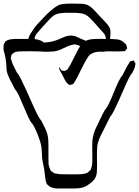

<svg xmlns="http://www.w3.org/2000/svg" viewBox="-46 -993 792 1094"><path d="M291 -602V-609Q291 -611 291 -611Q293 -611 293 -609.5Q293 -608 294 -607Q296 -604 298.5 -599.5Q301 -595 304 -593Q309 -589 322 -589Q326 -591 330.5 -592.5Q335 -594 338 -597Q340 -599 342 -602.5Q344 -606 345 -608Q351 -616 355.5 -624.5Q360 -633 364 -642L396 -705Q402 -717 410 -729.5Q418 -742 428 -751Q439 -760 453 -764.5Q467 -769 481 -770Q504 -772 528 -771.5Q552 -771 574 -771Q597 -771 622 -768.5Q647 -766 664 -747Q666 -746 668.5 -744Q671 -742 672 -740Q674 -736 675 -732Q676 -728 677 -724Q679 -720 679 -719Q679 -718 678 -717Q677 -716 676 -714Q674 -712 671 -708Q668 -704 666 -702Q664 -701 659.5 -701Q655 -701 652 -701Q644 -700 635 -700Q626 -700 618 -700Q596 -700 575 -700.5Q554 -701 532 -700Q517 -699 502 -696.5Q487 -694 474 -686Q462 -679 454 -666Q446 -653 439 -641Q427 -619 416 -596.5Q405 -574 394 -552Q390 -545 386 -537.5Q382 -530 377 -523Q376 -522 374.5 -519Q373 -516 371 -514L359 -511Q358 -511 355.5 -509.5Q353 -508 351 -509Q348 -509 343.5 -513Q339 -517 337 -519Q333 -522 330 -527Q327 -532 324 -537Q319 -546 314.5 -555.5Q310 -565 305 -574Q302 -581 297.5 -588Q293 -595 291 -602ZM721 -638Q725 -635 726 -630Q726 -628 725 -625Q724 -622 724 -620Q723 -610 718.5 -600Q714 -590 708 -578Q699 -569 686.5 -544Q674 -519 660 -486.5Q646 -454 631.5 -421.5Q617 -389 604.5 -364Q592 -339 583 -330Q573 -311 563 -290.5Q553 -270 543 -250Q536 -236 528.5 -221.5Q521 -207 516 -191Q509 -176 507.5 -148.5Q506 -121 506.5 -94Q507 -67 507 -52Q507 -34 506 -14.5Q505 5 496 22Q492 29 486 35.5Q480 42 473 48Q463 56 452 63Q441 70 430 74Q417 78 403.5 79.5Q390 81 377 81H315Q299 81 282.5 81Q266 81 251 76Q248 74 244 73Q240 72 238 71Q236 70 234.5 68Q233 66 231 65L221 56Q220 54 219 51Q218 48 217 46Q213 34 212 21.5Q211 9 209 -4Q207 -26 202 -48Q197 -70 194 -92Q193 -108 192.5 -124Q192 -140 190 -156Q188 -171 179.5 -196.5Q171 -222 160 -247.5Q149 -273 138 -288Q127 -299 114.5 -326.5Q102 -354 88.5 -386.5Q75 -419 62.5 -446.5Q50 -474 39 -485Q32 -499 25 -512.5Q18 -526 11 -539Q5 -552 -0.5 -565Q-6 -578 -8 -592Q-9 -600 -9.5 -609Q-10 -618 -10 -626Q-11 -640 -13 -653Q-15 -666 -18 -679Q-21 -690 -24 -701.5Q-27 -713 -26 -724Q-25 -727 -25.5 -731.5Q-26 -736 -25 -740Q-24 -743 -21.5 -746Q-19 -749 -18 -751Q-17 -753 -16 -755Q-15 -757 -14 -758Q-12 -760 -9 -761Q-6 -762 -5 -763Q5 -768 15 -769Q25 -770 35 -771H123Q137 -771 152 -770Q167 -769 180 -764Q184 -763 188 -761Q192 -759 195 -757Q203 -752 209.5 -745Q216 -738 222 -730Q225 -726 225.5 -721.5Q226 -717 227 -712Q227 -711 228 -710Q229 -709 228 -707Q227 -706 223.5 -705Q220 -704 218 -703Q212 -699 208 -698L198 -699Q193 -699 187 -699.5Q181 -700 176 -700Q154 -701 120.5 -701Q87 -701 64 -700Q59 -699 51 -698.5Q43 -698 38 -695Q36 -694 33.5 -692.5Q31 -691 29 -689Q28 -688 25 -686.5Q22 -685 21 -683Q20 -682 19.5 -679Q19 -676 18 -674Q18 -672 17 -668.5Q16 -665 15 -663Q15 -660 16.5 -656.5Q18 -653 19 -650Q24 -631 33 -614Q42 -597 50 -580Q59 -571 73 -543.5Q87 -516 103.5 -479.5Q120 -443 136 -406.5Q152 -370 166 -342.5Q180 -315 189 -306Q198 -288 207.5 -269.5Q217 -251 223 -231Q228 -214 229 -195.5Q230 -177 230 -159V-95Q230 -80 230.5 -63.5Q231 -47 238 -33Q240 -26 243 -21Q245 -18 248.5 -16Q252 -14 255 -12L262 -6Q264 -5 267 -5Q270 -5 273 -4Q290 0 313 0Q336 0 368 0.5Q400 1 422 -1Q430 -2 438.5 -4Q447 -6 454 -10Q457 -12 459.5 -14.5Q462 -17 464 -19Q465 -21 467 -22Q469 -23 470 -25Q472 -27 472.5 -30Q473 -33 474 -36Q480 -52 480 -70Q480 -88 480 -105Q480 -128 479.5 -160Q479 -192 484 -214Q486 -225 489.5 -235.5Q493 -246 497 -256Q509 -279 524 -312Q539 -345 552 -367Q563 -378 576 -405.5Q589 -433 602 -465.5Q615 -498 628 -525.5Q641 -553 652 -564Q661 -581 670 -599.5Q679 -618 690 -634Q691 -636 692.5 -639Q694 -642 696 -643Q698 -645 701.5 -645Q705 -645 707 -646Q709 -646 712 -647.5Q715 -649 716 -649Q718 -648 719 -644Q720 -640 721 -638ZM543 -698Q521 -698 500.5 -700.5Q480 -703 460 -710Q447 -715 435 -720.5Q423 -726 411 -731Q403 -734 394 -737Q385 -740 376 -740Q369 -739 360.5 -736.5Q352 -734 344 -731Q331 -726 318.5 -719.5Q306 -713 293 -708Q275 -701 257 -699.5Q239 -698 220 -698Q212 -698 203 -698.5Q194 -699 186 -702Q178 -705 171 -710Q164 -715 156 -719Q146 -723 136 -729Q134 -730 131 -731Q128 -732 126 -734Q125 -736 123.5 -738.5Q122 -741 120 -743Q119 -745 117 -747.5Q115 -750 114 -752Q113 -755 114 -759Q115 -763 115 -766Q117 -783 126.5 -798.5Q136 -814 145 -827Q156 -844 170.5 -859Q185 -874 199 -889Q219 -912 245 -934Q271 -956 293 -966Q304 -969 314.5 -970Q325 -971 335 -972Q350 -973 365 -972.5Q380 -972 394 -972Q406 -972 419 -971.5Q432 -971 443 -968Q466 -961 487.5 -938.5Q509 -916 527 -896Q538 -884 550 -872Q562 -860 572 -846Q574 -842 577.5 -836.5Q581 -831 582 -826Q583 -824 583 -820.5Q583 -817 583 -815Q584 -801 582.5 -787Q581 -773 582 -759Q583 -751 584.5 -743Q586 -735 585 -727Q585 -725 585.5 -722Q586 -719 585 -717Q583 -713 579 -711Q575 -706 570 -702Q569 -701 566.5 -701Q564 -701 562 -701ZM535 -815 484 -872Q474 -883 463.5 -893Q453 -903 440 -910Q427 -916 413 -917.5Q399 -919 385 -920H323Q310 -919 296 -917.5Q282 -916 270 -910Q257 -904 246.5 -893.5Q236 -883 226 -872Q211 -856 196.5 -840Q182 -824 168 -807Q166 -805 163.5 -802Q161 -799 159 -796Q157 -794 156 -790.5Q155 -787 154 -784Q153 -783 152 -780.5Q151 -778 151 -776Q151 -774 153.5 -770.5Q156 -767 157 -765Q159 -764 160 -761.5Q161 -759 162 -758Q164 -757 167 -756Q170 -755 172 -754Q182 -751 191.5 -750.5Q201 -750 211 -751Q232 -752 251 -756.5Q270 -761 289 -769Q303 -775 319 -782Q335 -789 351 -790Q374 -792 395 -781.5Q416 -771 437 -763Q472 -750 509 -751Q523 -751 536 -754Q538 -754 540.5 -754Q543 -754 544 -755Q546 -757 548 -759.5Q550 -762 551 -764Q552 -766 554.5 -768.5Q557 -771 558 -772Q558 -774 557 -777.5Q556 -781 555 -783Q554 -785 554 -788Q554 -791 552 -793Q550 -798 545 -804Q540 -810 535 -815Z"/></svg>

Font: Rubik Vinyl
Style: Regular
Weight: 400
Designer: Hubert and Fischer, NaN
Foundry: Hubert and Fischer, NaN
Version: Version 2.200